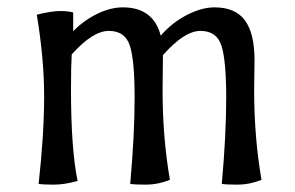

<svg xmlns="http://www.w3.org/2000/svg" viewBox="-20 -498 803 522"><path d="M672 -335 671 -253Q671 -124 691 -9Q658 4 626.5 4Q595 4 583 2Q595 -131 595 -232.5Q595 -334 582 -374Q569 -414 525 -414Q481 -414 423 -348L422 -253Q422 -124 442 -9Q409 4 377.5 4Q346 4 334 2Q346 -131 346 -232.5Q346 -334 333 -374Q320 -414 276 -414Q232 -414 175 -350Q173 -319 173 -256Q173 -92 191 -6Q155 4 126 4Q97 4 85 2Q100 -134 100 -236Q100 -338 80 -458Q120 -468 143 -468Q166 -468 179 -464V-413Q207 -442 243.5 -460Q280 -478 314 -478Q397 -478 417 -401Q447 -436 487.5 -457Q528 -478 563 -478Q620 -478 646 -442.5Q672 -407 672 -335Z"/></svg>

Font: Port Lligat Sans
Style: Regular
Weight: 400
Designer: Dario Muhafara, Eduardo Rodriguez Tunni
Foundry: Tipo
Version: Version 1.002